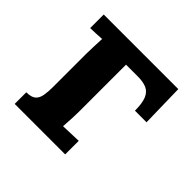

<svg xmlns="http://www.w3.org/2000/svg" viewBox="-132 -630 761 761"><g transform="rotate(45 248.0 -250.0)"><path d="M43 0V-65Q71 -65 83.5 -76Q96 -87 99.5 -107.5Q103 -128 103 -154V-339Q103 -353 104 -379Q105 -405 106 -427Q90 -426 71.5 -425Q53 -424 42 -424V-500H460L464 -318H399Q399 -360 389.5 -382.5Q380 -405 360.5 -413.5Q341 -422 311 -422H245V-161Q245 -147 244 -121.5Q243 -96 241 -73L326 -76V0Z"/></g></svg>

Font: Lora
Style: Weight 700
Weight: 700
Designer: Olga Karpushina, Alexei Vanyashin (Cyrillic)
Foundry: Cyreal
Version: Version 3.001